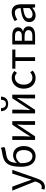

<svg xmlns="http://www.w3.org/2000/svg" viewBox="1722 -2578 1090 4573"><g transform="rotate(-90 2266.5 -291.0)"><path d="M101 234C209 234 265 152 303 45L508 -543H419L322 -241C307 -193 291 -138 276 -89H271C254 -138 235 -194 219 -241L108 -543H13L231 1L219 42C197 109 158 159 96 159C82 159 66 154 55 150L37 223C54 230 75 234 101 234Z M836 -63C725 -63 668 -154 668 -312C668 -327 668 -340 668 -354C725 -428 781 -453 834 -453C929 -453 980 -381 980 -269C980 -146 920 -63 836 -63ZM1033 -816C1000 -800 982 -794 921 -785C713 -754 581 -697 581 -329C581 -110 674 13 837 13C968 13 1075 -96 1075 -269C1075 -428 986 -524 857 -524C788 -524 720 -492 672 -431C689 -657 765 -672 940 -698C985 -705 1023 -714 1052 -733Z M1221 0H1306L1512 -311C1532 -344 1563 -394 1584 -428H1588C1584 -357 1579 -284 1579 -227V0H1668V-543H1583L1377 -232C1357 -199 1326 -149 1305 -116H1301C1304 -186 1310 -259 1310 -316V-543H1221Z M1852 0H1937L2143 -311C2163 -344 2194 -394 2215 -428H2219C2215 -357 2210 -284 2210 -227V0H2299V-543H2214L2008 -232C1988 -199 1957 -149 1936 -116H1932C1935 -186 1941 -259 1941 -316V-543H1852ZM2079 -641C2204 -641 2249 -725 2253 -811H2178C2176 -748 2153 -694 2079 -694C2004 -694 1981 -748 1978 -811H1904C1909 -725 1954 -641 2079 -641Z M2697 13C2762 13 2824 -12 2872 -56L2833 -117C2799 -86 2755 -63 2705 -63C2605 -63 2537 -146 2537 -271C2537 -396 2609 -481 2707 -481C2751 -481 2784 -461 2816 -432L2863 -493C2824 -527 2775 -557 2704 -557C2565 -557 2442 -452 2442 -271C2442 -91 2553 13 2697 13Z M3100 0H3191V-469H3374V-543H2918V-469H3100Z M3494 0H3711C3837 0 3926 -47 3926 -156C3926 -233 3873 -271 3812 -285V-290C3868 -306 3903 -345 3903 -405C3903 -504 3822 -543 3703 -543H3494ZM3584 -315V-478H3693C3777 -478 3813 -448 3813 -397C3813 -346 3778 -315 3687 -315ZM3584 -65V-250H3695C3788 -250 3836 -216 3836 -161C3836 -100 3792 -65 3701 -65Z M4186 13C4253 13 4314 -22 4366 -65H4369L4377 0H4452V-334C4452 -468 4396 -557 4264 -557C4177 -557 4100 -518 4050 -486L4086 -423C4129 -452 4186 -481 4249 -481C4338 -481 4361 -414 4361 -344C4130 -318 4027 -259 4027 -141C4027 -43 4095 13 4186 13ZM4212 -60C4158 -60 4116 -85 4116 -147C4116 -217 4178 -262 4361 -284V-132C4308 -85 4265 -60 4212 -60Z"/></g></svg>

Font: Noto Sans CJK TC Regular
Style: Regular
Weight: 400
Designer: Ryoko NISHIZUKA (kana & ideographs); Paul D. Hunt (Latin, Greek & Cyrillic); Wenlong ZHANG (bopomofo); Sandoll Communica
Foundry: Adobe Systems Incorporated
Version: Version 1.001;PS 1.001;hotconv 1.0.78;makeotf.lib2.5.61930